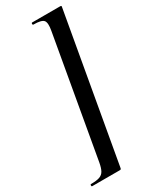

<svg xmlns="http://www.w3.org/2000/svg" viewBox="-248 -775 748 941"><g transform="rotate(-30 126.5 -304.0)"><path d="M277 -725Q282 -725 283.5 -723.5Q285 -722 283 -714L138 107Q137 114 135 115.5Q133 117 128 117Q88 117 43.5 117Q-1 117 -27 117Q-31 117 -31 111Q-31 105 -27 105Q5 105 22 99Q39 93 47.5 77.5Q56 62 61 34L180 -642Q188 -685 176.5 -699Q165 -713 119 -713Q115 -713 115 -719Q115 -725 119 -725Q145 -725 191 -725Q237 -725 277 -725Z"/></g></svg>

Font: Cormorant Garamond Light
Style: Italic
Weight: 300
Italic angle: -10°
Designer: Christian Thalmann (Catharsis Fonts)
Foundry: Catharsis Fonts
Version: Version 4.001